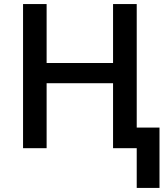

<svg xmlns="http://www.w3.org/2000/svg" viewBox="-20 -734 833 951"><path d="M657.2 -102.1H770V196.8H657.2V0H540V-321.8H210.9V0H94.2V-713.9H210.9V-421.9H540V-713.9H657.2Z"/></svg>

Font: JBL Sans
Style: Semibold
Weight: 600
Version: Version 1.10